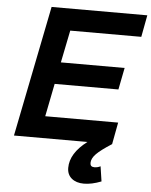

<svg xmlns="http://www.w3.org/2000/svg" viewBox="-61 -750 806 1023"><g transform="rotate(5 342.5 -238.5)"><path d="M283 -583 248 -410H589L566 -293H225L190 -117H580L558 0Q500 37 476 61.5Q452 86 452 110Q452 131 474 131Q492 131 507 123L519 203Q468 223 426 223Q385 223 360.5 202.5Q336 182 336 146Q336 68 426 0H33L173 -700H685L663 -583Z"/></g></svg>

Font: Gontserrat Medium
Style: Italic
Weight: 500
Italic angle: -11.3°
Designer: Julieta Ulanovsky
Foundry: Julieta Ulanovsky
Version: Version 6.001